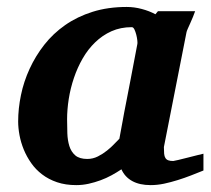

<svg xmlns="http://www.w3.org/2000/svg" viewBox="-20 -520 608 552"><path d="M375 -394Q375.5 -396 374.8 -403.8Q374 -411.6 371.8 -420.2Q369.6 -428.7 366.5 -435.3Q363.3 -441.9 358.9 -441.9Q326.7 -441.9 300.5 -430.2Q274.4 -418.5 253.7 -398.4Q232.9 -378.4 217.8 -352.1Q202.6 -325.7 192.6 -296.1Q182.6 -266.6 177.7 -235.8Q172.9 -205.1 172.9 -176.8Q172.9 -156.7 173.6 -136.7Q174.3 -116.7 179.4 -100.1Q184.6 -83.5 196.5 -73.2Q208.5 -63 231 -63Q247.1 -63 261.5 -70.3Q275.9 -77.6 287.8 -87.2Q299.8 -96.7 308.8 -106.4Q317.9 -116.2 323.2 -121.1Q326.7 -141.1 328.9 -152.1Q331.1 -163.1 332.8 -173.1Q334.5 -183.1 336.9 -195.8Q339.4 -208.5 344 -232.2Q348.6 -255.9 356 -294.2Q363.3 -332.5 375 -394ZM564.9 -29.8Q547.9 -22.9 529.1 -15.6Q510.3 -8.3 490.7 -2.2Q471.2 3.9 451.7 8.1Q432.1 12.2 413.1 12.2Q381.3 12.2 360.1 0.5Q338.9 -11.2 329.1 -33.2Q315.9 -24.4 300.8 -16.1Q285.6 -7.8 269 -1.7Q252.4 4.4 234.9 8.3Q217.3 12.2 199.2 12.2Q168.5 12.2 144 3.9Q119.6 -4.4 101.1 -18.6Q82.5 -32.7 69.6 -51.3Q56.6 -69.8 48.3 -90.1Q40 -110.4 36.1 -131.3Q32.2 -152.3 32.2 -170.9Q32.2 -208 40.3 -246.8Q48.3 -285.6 65.2 -322.3Q82 -358.9 107.4 -391.4Q132.8 -423.8 167.5 -448Q202.1 -472.2 246.3 -486.1Q290.5 -500 344.2 -500Q366.2 -500 387.9 -494.1Q409.7 -488.3 426.8 -479L434.1 -487.8H541Q538.6 -480.5 534.7 -471.2Q530.8 -461.9 526.9 -453.1Q522.9 -444.3 519.8 -437.3Q516.6 -430.2 516.1 -426.8L451.2 -97.2Q451.2 -85.9 451.9 -78.1Q452.6 -70.3 455.6 -65.7Q458.5 -61 463.9 -59.1Q469.2 -57.1 478 -57.1Q480 -57.1 492.4 -60.1Q504.9 -63 519.8 -66.9Q534.7 -70.8 547.9 -74Q561 -77.1 564.9 -78.1Z"/></svg>

Font: Charis SIL APac
Style: Bold Italic
Weight: 700
Italic angle: -11°
Foundry: SIL International
Version: Version 5.000